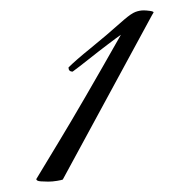

<svg xmlns="http://www.w3.org/2000/svg" viewBox="-20 -680 366 370"><path d="M73 -330Q68 -330 59 -330.5Q50 -331 50 -335Q51 -337 93.5 -407Q136 -477 213 -613Q207 -609 188.5 -595Q170 -581 150.5 -565.5Q131 -550 120 -542Q112 -542 112 -550Q126 -564 154.5 -587Q183 -610 219 -642Q233 -654 241 -657Q249 -660 257 -660Q262 -660 269 -659Q276 -658 276 -656L273 -651L101 -334Q99 -333 90 -331.5Q81 -330 73 -330Z"/></svg>

Font: Carattere
Style: Regular
Weight: 400
Designer: Robert E. Leuschke
Foundry: Robert E. Leuschke
Version: Version 1.010; ttfautohint (v1.8.3)